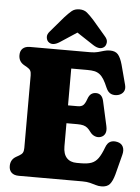

<svg xmlns="http://www.w3.org/2000/svg" viewBox="-62 -974 759 1039"><g transform="rotate(5 318.0 -454.0)"><path d="M208.5 -403H363Q383 -403 393 -412.2Q403 -421.5 411 -444.5Q418.5 -466.5 429.8 -474.5Q441 -482.5 455.5 -482.5Q488 -482.5 497 -444.5L527 -309.5Q532.5 -284.5 525.5 -269.2Q518.5 -254 502.5 -248.5Q487 -243 471 -248.8Q455 -254.5 444 -269.5Q434 -283.5 424.8 -291.2Q415.5 -299 402.8 -302.5Q390 -306 369 -306H208.5ZM25 -651Q25 -674.5 38.8 -687.2Q52.5 -700 78.5 -700H405Q430 -700 447.2 -704.8Q464.5 -709.5 479.5 -714Q494.5 -718.5 511.5 -718.5Q540.5 -718.5 555 -701.8Q569.5 -685 580 -647.5L608.5 -540Q614.5 -517 604.5 -502.2Q594.5 -487.5 575.5 -482.5Q555 -477.5 537.8 -484.5Q520.5 -491.5 510 -516Q498.5 -543.5 487.8 -560.8Q477 -578 464.5 -587.2Q452 -596.5 436.2 -599.8Q420.5 -603 398.5 -603H310.5V-180.5Q310.5 -139 329.8 -118Q349 -97 384 -97H408Q442.5 -97 464.2 -105Q486 -113 501 -134Q516 -155 530.5 -194Q539.5 -218.5 555.5 -226.2Q571.5 -234 593.5 -229Q616 -224 624.8 -206Q633.5 -188 626.5 -161.5L598.5 -53Q588.5 -16.5 573.8 0.8Q559 18 528 18Q512 18 497.8 13.5Q483.5 9 466 4.5Q448.5 0 423.5 0H78.5Q52.5 0 38.8 -12.8Q25 -25.5 25 -49Q25 -84.5 56 -101.5L71 -110Q85 -118 90 -127.2Q95 -136.5 95 -153V-547Q95 -563.5 90 -572.8Q85 -582 71 -590L56 -598.5Q25 -615.5 25 -651ZM371.5 -829H282.5L418 -740Q457 -715 480 -736.5Q488.5 -745 490 -760.8Q491.5 -776.5 476 -793.5L405 -876.5Q385 -898.5 368.8 -912.2Q352.5 -926 327 -926Q301.5 -926 285.2 -912.2Q269 -898.5 249 -876.5L178 -793.5Q162.5 -776.5 164 -760.8Q165.5 -745 174 -736.5Q197 -715 236 -740Z"/></g></svg>

Font: Fraunces 144pt S100 Black
Style: Regular
Weight: 900
Version: Version 1.000